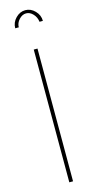

<svg xmlns="http://www.w3.org/2000/svg" viewBox="-140 -955 497 992"><g transform="rotate(-15 109.0 -459.0)"><path d="M99 0V-710H119V0ZM109 -901Q88 -901 71 -882.5Q54 -864 54 -841H35Q35 -872 57.5 -895Q80 -918 109 -918Q138 -918 160.5 -895Q183 -872 183 -841H165Q162 -866 145.5 -883.5Q129 -901 109 -901Z"/></g></svg>

Font: Raleway Thin
Style: Regular
Weight: 100
Designer: Matt McInerney, Pablo Impallari, Rodrigo Fuenzalida
Foundry: Matt McInerney, Pablo Impallari, Rodrigo Fuenzalida
Version: Version 4.026